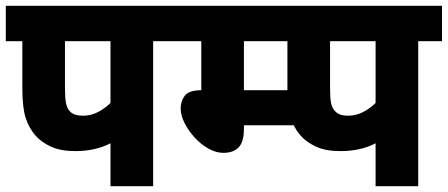

<svg xmlns="http://www.w3.org/2000/svg" viewBox="-20 -642 1544 662"><path d="M508 -500V0H361V-148Q309 -121 239 -121Q189 -121 155.5 -136.5Q122 -152 103 -174Q80 -200 68.5 -235.5Q57 -271 57 -340V-500H0V-622H589V-500ZM361 -500H204V-342Q204 -304 207.5 -286.5Q211 -269 221 -258Q235 -243 266 -243Q294 -243 318.5 -256Q343 -269 361 -287Z M1422 -500V0H1275V-148Q1224 -121 1153 -121Q1103 -121 1069.5 -136.5Q1036 -152 1017 -174Q1002 -191 993 -210H821V-197Q821 -153 803 -134Q785 -115 750 -115Q725 -115 699 -129.5Q673 -144 651.5 -167.5Q630 -191 616.5 -217.5Q603 -244 603 -268Q603 -294 617.5 -312.5Q632 -331 674 -331V-500H576V-622H1504V-500ZM821 -331H971Q971 -335 971 -340V-500H821ZM1275 -500H1118V-342Q1118 -304 1121.5 -286.5Q1125 -269 1136 -258Q1150 -243 1180 -243Q1208 -243 1232.5 -256Q1257 -269 1275 -287Z"/></svg>

Font: Noto Sans Devanagari SemiCondensed ExtraBold
Style: Regular
Weight: 800
Width: 4
Designer: Jelle Bosma - Monotype Design Team
Foundry: Monotype Imaging Inc.
Version: Version 2.004; ttfautohint (v1.8.4.7-5d5b)